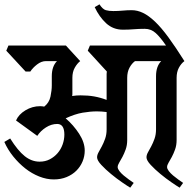

<svg xmlns="http://www.w3.org/2000/svg" viewBox="-42 -849 899 886"><path d="M328 -567Q314 -556 303 -536.5Q292 -517 292 -490V-422Q292 -418 292 -414Q292 -410 291 -406Q310 -409 330 -409Q364 -409 392.5 -404Q421 -399 450 -388V-497Q450 -502 450 -508Q450 -514 451 -519L363 -615L373 -639H724Q698 -677 676.5 -696.5Q655 -716 626 -716Q599 -716 575.5 -714Q552 -712 525 -712Q480 -712 448 -741.5Q416 -771 395 -816L417 -829Q432 -806 446.5 -802Q461 -798 481 -798Q503 -798 524 -800Q545 -802 566 -802Q592 -802 618 -789.5Q644 -777 673 -749.5Q702 -722 735 -677Q768 -632 809 -567Q794 -556 783.5 -536.5Q773 -517 773 -490V-203Q773 -179 766 -159.5Q759 -140 751 -125Q743 -110 736 -98.5Q729 -87 729 -78Q729 -70 737 -59.5Q745 -49 757 -39Q769 -29 781.5 -20Q794 -11 803 -5L787 17Q775 10 749.5 -7.5Q724 -25 698.5 -46Q673 -67 653.5 -88Q634 -109 634 -123Q634 -134 641 -146.5Q648 -159 656 -174Q664 -189 671 -208.5Q678 -228 678 -252V-497Q678 -543 702 -567H581Q566 -556 555.5 -536.5Q545 -517 545 -490V-203Q545 -179 538 -159.5Q531 -140 523 -125Q515 -110 508 -98.5Q501 -87 501 -78Q501 -70 509 -59.5Q517 -49 529 -39Q541 -29 553.5 -20Q566 -11 575 -5L559 17Q547 10 521.5 -7.5Q496 -25 470.5 -46Q445 -67 425.5 -88Q406 -109 406 -123Q406 -134 413 -146.5Q420 -159 428 -174Q436 -189 443 -208.5Q450 -228 450 -252V-332Q427 -335 405 -335Q375 -335 339.5 -329Q304 -323 261 -303Q297 -272 323 -232Q349 -192 349 -154Q349 -128 339 -104Q329 -80 310.5 -61.5Q292 -43 265.5 -32Q239 -21 206 -21Q173 -21 139 -34.5Q105 -48 75 -71.5Q45 -95 19.5 -126.5Q-6 -158 -22 -194L5 -210Q40 -154 72 -128.5Q104 -103 141 -103Q167 -103 188 -114Q209 -125 224 -142.5Q239 -160 247 -182.5Q255 -205 255 -228Q255 -277 222 -277Q195 -277 170 -261Q145 -245 130 -222L32 -293Q44 -321 75.5 -340Q107 -359 143 -359Q148 -359 152.5 -358.5Q157 -358 162 -357Q185 -375 191 -403.5Q197 -432 197 -455V-497Q197 -543 221 -567H170Q149 -567 129 -551.5Q109 -536 98 -519H76L-13 -615L-3 -639H262Z"/></svg>

Font: Jaini Purva
Style: Regular
Weight: 400
Designer: Girish Dalvi, Maithili Shingre
Foundry: Ek Type
Version: Version 1.001;PS 1.000;hotconv 16.6.51;makeotf.lib2.5.65220